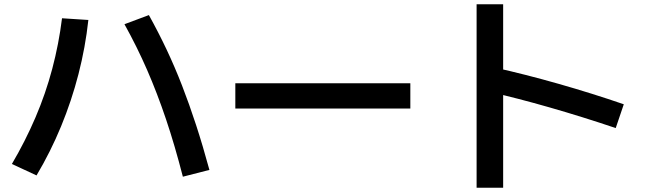

<svg xmlns="http://www.w3.org/2000/svg" viewBox="-20 -812 3040 904"><path d="M841 20Q803 -128 761.5 -251Q720 -374 672.5 -483Q625 -592 566 -698L681 -741Q726 -660 764.5 -578.5Q803 -497 837 -409.5Q871 -322 903 -224Q935 -126 966 -12ZM36 -40Q99 -147 147 -259Q195 -371 226 -488Q257 -605 272 -726L396 -718Q382 -589 349.5 -463Q317 -337 267.5 -217Q218 -97 152 14Z M1088 -301V-420H1912V-301Z M2879 -209Q2722 -262 2568.5 -306Q2415 -350 2279 -381L2309 -494Q2453 -462 2611 -417Q2769 -372 2917 -321ZM2224 72V-792H2349V72Z"/></svg>

Font: M PLUS 2 SemiBold
Style: Regular
Weight: 600
Designer: Coji Morishita
Foundry: UNDERFOREST DESIGN
Version: Version 1.001